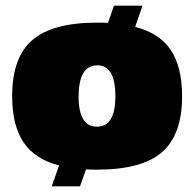

<svg xmlns="http://www.w3.org/2000/svg" viewBox="-20 -590 682 679"><path d="M284 9 263 69H163L189 -5Q103 -27 63 -87Q23 -147 23 -250Q23 -387 94.5 -448.5Q166 -510 324 -510Q350 -510 362 -509L383 -570H484L458 -495Q544 -473 584 -413Q624 -353 624 -250Q624 -113 552.5 -51.5Q481 10 323 10Q297 10 284 9ZM324 -359Q258 -359 258 -248Q258 -142 323 -142Q388 -142 388 -250Q388 -359 324 -359Z"/></svg>

Font: Fivo Sans Modern ExtBlk
Style: Regular
Weight: 950
Designer: Alexander Slobzheninov
Foundry: Alexander Slobzheninov
Version: 1.0